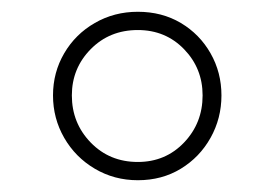

<svg xmlns="http://www.w3.org/2000/svg" viewBox="-20 -755 466 326"><path d="M214 -449Q174 -449 141 -468.5Q108 -488 89 -521Q70 -554 70 -593Q70 -632 89 -664.5Q108 -697 141 -716Q174 -735 214 -735Q255 -735 287 -716Q319 -697 337.5 -664.5Q356 -632 356 -593Q356 -554 337.5 -521Q319 -488 287 -468.5Q255 -449 214 -449ZM214 -480Q261 -480 292.5 -513Q324 -546 324 -593Q324 -639 292.5 -671.5Q261 -704 214 -704Q166 -704 134 -671.5Q102 -639 102 -593Q102 -546 134 -513Q166 -480 214 -480Z"/></svg>

Font: Instrument Serif
Style: Regular
Weight: 400
Designer: Rodrigo Fuenzalida
Foundry: fragTYPE
Version: Version 1.000; ttfautohint (v1.8.4.7-5d5b);gftools[0.9.27]